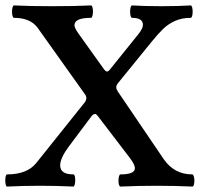

<svg xmlns="http://www.w3.org/2000/svg" viewBox="-42 -686 738 709"><path d="M-22.5 -19.5Q-22.5 -28.8 -20.8 -35.4Q-19 -42 -16.1 -42Q58.1 -42 91.8 -84L271 -308.1Q276.9 -316.4 276.9 -324.2Q276.9 -331.1 271 -338.9L97.2 -583Q70.3 -620.1 9.8 -620.1Q6.3 -620.1 4.4 -626.7Q2.4 -633.3 2.4 -642.6Q2.4 -652.3 4.4 -659.2Q6.3 -666 9.8 -666Q66.4 -663.1 151.9 -663.1Q237.3 -663.1 293.9 -666Q297.4 -666 299.3 -659.4Q301.3 -652.8 301.3 -643.6Q301.3 -634.3 299.3 -627.2Q297.4 -620.1 293.9 -620.1Q232.9 -620.1 232.9 -592.8Q232.9 -583.5 247.1 -563L342.8 -429.2Q348.6 -421.9 353 -421.9Q357.9 -421.9 363.8 -429.2L469.2 -560.1Q485.8 -581.1 485.8 -594.2Q485.8 -620.1 445.8 -620.1Q442.4 -620.1 440.4 -626.7Q438.5 -633.3 438.5 -642.6Q438.5 -652.3 440.4 -659.2Q442.4 -666 445.8 -666Q489.3 -663.1 554.2 -663.1Q618.7 -663.1 662.1 -666Q665.5 -666 667.5 -659.2Q669.4 -652.3 669.4 -642.6Q669.4 -633.3 667.5 -626.7Q665.5 -620.1 662.1 -620.1Q629.9 -620.1 604.7 -608.9Q579.6 -597.7 560.8 -579.6Q542 -561.5 519 -533.2L396 -381.8Q387.2 -371.6 387.2 -363.8Q387.2 -356.9 393.1 -348.1L562 -99.1Q601.1 -42 668 -42Q671.4 -42 673.6 -34.9Q675.8 -27.8 675.8 -18.6Q675.8 -9.8 673.8 -3.4Q671.9 2.9 668 2.9Q602.1 0 535.6 0Q469.7 0 402.8 2.9Q399.4 2.9 397.5 -3.4Q395.5 -9.8 395.5 -19Q395.5 -28.3 397.5 -35.2Q399.4 -42 402.8 -42Q456.1 -42 456.1 -64.9Q456.1 -78.1 438 -102.1L319.8 -256.8Q313.5 -265.1 309.1 -265.1Q302.7 -265.1 295.9 -256.8L212.9 -146Q180.2 -102.5 180.2 -75.2Q180.2 -42 229 -42Q232.4 -42 234.1 -35.9Q235.8 -29.8 235.8 -21Q235.8 -11.7 233.9 -4.4Q231.9 2.9 229 2.9Q167.5 0 106.4 0Q45.4 0 -16.1 2.9Q-19 2.9 -20.8 -3.7Q-22.5 -10.3 -22.5 -19.5Z"/></svg>

Font: JuniusX
Style: Bold
Weight: 700
Designer: Peter S. Baker
Foundry: Briery Creek Software
Version: Version 1.004